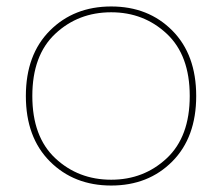

<svg xmlns="http://www.w3.org/2000/svg" viewBox="-20 -567 687 594"><path d="M513 -472.5Q587 -398 587 -270Q587 -142 513 -67.5Q439 7 324 7Q209 7 134.5 -67.5Q60 -142 60 -270Q60 -398 134.5 -472.5Q209 -547 324 -547Q439 -547 513 -472.5ZM324 -11Q425 -11 496 -77.5Q567 -144 567 -270Q567 -396 496 -462.5Q425 -529 324 -529Q222 -529 151 -462.5Q80 -396 80 -270Q80 -144 151 -77.5Q222 -11 324 -11Z"/></svg>

Font: SVN-Poppins Thin
Style: Regular
Weight: 100
Designer: Ninad Kale (Devanagari), Jonny Pinhorn (Latin)
Foundry: Indian Type Foundry
Version: Version 3.002 2017